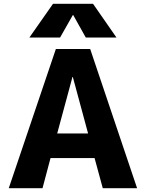

<svg xmlns="http://www.w3.org/2000/svg" viewBox="-20 -987 765 1007"><path d="M362 -908 295 -790H134L258 -967H468L591 -790H430L364 -908ZM26 0 273 -730H453L699 0H519L476 -158H245L203 0ZM280 -287H442L362 -583H360Z"/></svg>

Font: Mplus 1p ExtraBold
Style: Regular
Weight: 800
Version: Version 1.061